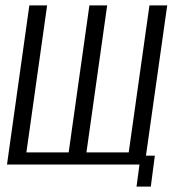

<svg xmlns="http://www.w3.org/2000/svg" viewBox="-20 -611 664 713"><path d="M487 82 498 0H6L89 -591H155L78 -45H235L312 -591H378L301 -45H458L535 -591H601L522 -33H555L540 82Z"/></svg>

Font: Alumni Sans
Style: Italic
Weight: 400
Italic angle: -8°
Version: Version 1.016